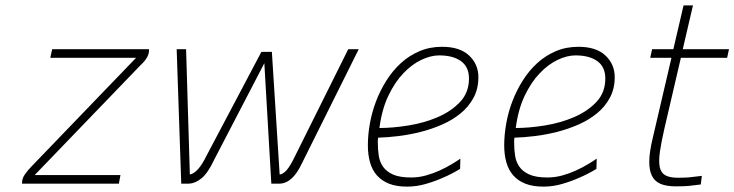

<svg xmlns="http://www.w3.org/2000/svg" viewBox="-20 -683 2731 714"><path d="M174 -500H534Q537 -472 502 -440L109 -32H428L422 0H62Q61 -18 72.5 -34.5Q84 -51 100 -67L486 -468H167Z M672 -500 686 -34Q717 -40 748 -104L952 -490H991L1020 -34Q1034 -36 1046.5 -51Q1059 -66 1071 -90L1275 -500H1314L1102 -74Q1067 0 1018 0H989L963 -448L777 -90Q753 -39 729.5 -20Q706 -1 683 0H654L637 -500Z M1509 -23Q1537 -23 1564 -30.5Q1591 -38 1615 -49Q1639 -60 1659 -72Q1679 -84 1692 -93L1691 -55Q1660 -36 1627 -22Q1598 -9 1563.5 1Q1529 11 1494 11Q1454 11 1426.5 0Q1399 -11 1381.5 -31Q1364 -51 1356 -79.5Q1348 -108 1348 -143Q1348 -181 1355.5 -223.5Q1363 -266 1378.5 -306.5Q1394 -347 1417 -383.5Q1440 -420 1470.5 -448Q1501 -476 1539.5 -492.5Q1578 -509 1624 -509Q1690 -509 1724.5 -476.5Q1759 -444 1759 -396Q1759 -353 1741 -319.5Q1723 -286 1693 -261.5Q1663 -237 1624.5 -220Q1586 -203 1544.5 -192.5Q1503 -182 1462 -177Q1421 -172 1386 -171Q1385 -165 1385 -160.5Q1385 -156 1385 -152Q1385 -127 1388.5 -104Q1392 -81 1404.5 -63Q1417 -45 1441.5 -34Q1466 -23 1509 -23ZM1391 -207Q1441 -207 1499.5 -216.5Q1558 -226 1608 -247.5Q1658 -269 1691 -304Q1724 -339 1724 -391Q1724 -434 1694.5 -455.5Q1665 -477 1613 -477Q1582 -477 1547 -460.5Q1512 -444 1480 -410.5Q1448 -377 1424 -326.5Q1400 -276 1391 -207Z M2016 -23Q2044 -23 2071 -30.5Q2098 -38 2122 -49Q2146 -60 2166 -72Q2186 -84 2199 -93L2198 -55Q2167 -36 2134 -22Q2105 -9 2070.5 1Q2036 11 2001 11Q1961 11 1933.5 0Q1906 -11 1888.5 -31Q1871 -51 1863 -79.5Q1855 -108 1855 -143Q1855 -181 1862.5 -223.5Q1870 -266 1885.5 -306.5Q1901 -347 1924 -383.5Q1947 -420 1977.5 -448Q2008 -476 2046.5 -492.5Q2085 -509 2131 -509Q2197 -509 2231.5 -476.5Q2266 -444 2266 -396Q2266 -353 2248 -319.5Q2230 -286 2200 -261.5Q2170 -237 2131.5 -220Q2093 -203 2051.5 -192.5Q2010 -182 1969 -177Q1928 -172 1893 -171Q1892 -165 1892 -160.5Q1892 -156 1892 -152Q1892 -127 1895.5 -104Q1899 -81 1911.5 -63Q1924 -45 1948.5 -34Q1973 -23 2016 -23ZM1898 -207Q1948 -207 2006.5 -216.5Q2065 -226 2115 -247.5Q2165 -269 2198 -304Q2231 -339 2231 -391Q2231 -434 2201.5 -455.5Q2172 -477 2120 -477Q2089 -477 2054 -460.5Q2019 -444 1987 -410.5Q1955 -377 1931 -326.5Q1907 -276 1898 -207Z M2512 -468 2451 -206Q2439 -154 2434 -118.5Q2429 -83 2433.5 -61.5Q2438 -40 2454.5 -31Q2471 -22 2501 -22Q2512 -22 2527 -22.5Q2542 -23 2556 -25Q2573 -27 2590 -29L2586 3Q2570 5 2553 7Q2539 9 2522.5 9.5Q2506 10 2493 10Q2459 10 2437 1Q2415 -8 2404.5 -29Q2394 -50 2394.5 -84Q2395 -118 2407 -168L2477 -468H2398L2405 -500H2484L2522 -663H2557L2519 -500H2691L2684 -468Z"/></svg>

Font: Panefresco 1wt
Style: Italic
Weight: 250
Version: Version 1.000